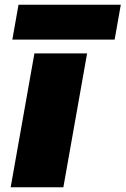

<svg xmlns="http://www.w3.org/2000/svg" viewBox="-20 -789 529 809"><path d="M25 0 125 -564H347L247 0ZM32 -622 58 -769H489L463 -622Z"/></svg>

Font: Poppins Black
Style: Italic
Weight: 900
Italic angle: -10°
Designer: Ninad Kale (Devanagari), Jonny Pinhorn (Latin)
Foundry: Indian Type Foundry
Version: Version 3.200;PS 1.000;hotconv 16.6.54;makeotf.lib2.5.65590